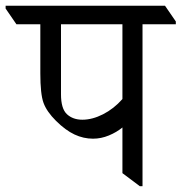

<svg xmlns="http://www.w3.org/2000/svg" viewBox="-62 -642 631 667"><path d="M548.8 -557.6H433.1V4.9H423.8L363.3 -40.5V-199.2Q343.3 -182.6 316.2 -171.4Q289.1 -160.2 261.2 -160.2Q228 -160.2 196.8 -174.8Q165.5 -189.5 132.8 -221.9Q100.1 -254.4 89.1 -284.9Q78.1 -315.4 78.1 -387.2V-557.6H-4.9L-42.5 -612.3V-622.1H511.2L548.8 -567.4ZM363.3 -557.6H149.9V-314.5Q149.9 -264.2 170.7 -245.1Q191.4 -226.1 224.1 -226.1Q258.8 -226.1 296.1 -245.1Q333.5 -264.2 363.3 -297.9Z"/></svg>

Font: Noto Serif Devanagari
Style: Regular
Weight: 400
Designer: Monotype Design Team
Foundry: Monotype Imaging Inc.
Version: Version 1.01